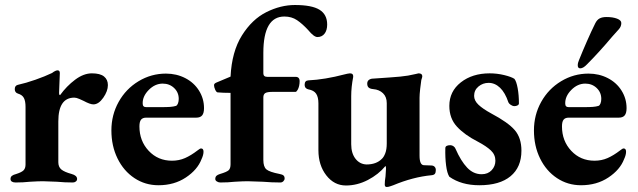

<svg xmlns="http://www.w3.org/2000/svg" viewBox="-20 -726 2547 767"><path d="M22 -11Q22 -19 27.5 -23.5Q33 -28 45 -31Q67 -38 74.5 -46Q82 -54 82 -69V-299Q82 -322 75.5 -334.5Q69 -347 52 -352Q39 -356 39 -370Q39 -384 51 -387Q83 -394 121.5 -407.5Q160 -421 187 -434Q202 -445 210 -445Q219 -445 219 -434L216 -355Q216 -346 220 -346Q246 -382 280 -407.5Q314 -433 347 -433Q380 -433 395.5 -420.5Q411 -408 411 -386Q411 -362 392.5 -335.5Q374 -309 353 -309Q340 -309 314 -323Q310 -325 297.5 -330.5Q285 -336 277 -336Q213 -336 213 -241V-78Q213 -59 225 -49Q237 -39 266 -31Q288 -25 288 -11Q288 -5 283 -1Q278 3 271 3Q239 3 207 0Q167 -2 151 -2Q134 -2 100 0Q73 3 42 3Q33 3 27.5 -0.5Q22 -4 22 -11Z M425 -205Q425 -267 454 -319Q483 -371 533.5 -401.5Q584 -432 643 -432Q685 -432 720 -414Q755 -396 775 -364Q795 -332 795 -294Q795 -274 787.5 -265Q780 -256 764 -256H564Q550 -256 543.5 -248Q537 -240 537 -221Q537 -163 574 -123.5Q611 -84 667 -84Q695 -84 719 -94.5Q743 -105 769 -125Q779 -133 783 -133Q793 -133 793 -120Q793 -107 785 -90Q769 -48 722.5 -17Q676 14 613 14Q560 14 517 -14.5Q474 -43 449.5 -93Q425 -143 425 -205ZM624 -298Q647 -298 660 -299Q673 -300 683 -303Q688 -305 691 -313Q694 -321 694 -331Q694 -357 675.5 -374.5Q657 -392 630 -392Q599 -392 574 -366.5Q549 -341 550 -312Q550 -298 564 -298Z M840 -11Q840 -19 844.5 -23.5Q849 -28 859 -31Q886 -39 893.5 -46Q901 -53 901 -70V-355Q870 -355 849 -357Q844 -358 839.5 -368Q835 -378 835 -386Q835 -392 844 -396Q855 -400 901 -420Q906 -520 946.5 -584.5Q987 -649 1044 -677.5Q1101 -706 1158 -706Q1226 -706 1256.5 -687Q1287 -668 1287 -628Q1287 -605 1276.5 -591.5Q1266 -578 1248 -578Q1234 -578 1211 -606Q1188 -631 1166.5 -645.5Q1145 -660 1116 -660Q1032 -660 1032 -515V-433Q1032 -419 1048 -419H1161Q1169 -419 1173 -414.5Q1177 -410 1177 -403Q1177 -381 1169 -367Q1164 -359 1161 -359H1069Q1047 -359 1039.5 -354Q1032 -349 1032 -337V-87Q1032 -60 1044 -49.5Q1056 -39 1097 -31Q1108 -29 1112.5 -25Q1117 -21 1117 -13Q1117 -7 1112 -2Q1107 3 1100 3Q1066 3 1030 0Q986 -2 969 -2Q952 -2 918 0Q891 3 860 3Q853 3 846.5 -1Q840 -5 840 -11Z M1517 11Q1517 -3 1520 -21L1522 -52Q1522 -61 1520 -63Q1492 -29 1449.5 -7Q1407 15 1362 15Q1315 15 1283.5 -25.5Q1252 -66 1252 -126V-313Q1252 -338 1243 -351.5Q1234 -365 1212 -369Q1206 -370 1201.5 -374.5Q1197 -379 1197 -388Q1197 -404 1212 -405Q1277 -408 1357 -429Q1361 -430 1367.5 -431.5Q1374 -433 1378 -433Q1392 -433 1391 -419Q1383 -378 1383 -342V-150Q1383 -114 1400 -92Q1417 -70 1444 -69Q1483 -69 1505 -91Q1513 -98 1519 -113.5Q1525 -129 1525 -153V-314Q1525 -339 1510 -353.5Q1495 -368 1471 -370Q1459 -371 1453 -376Q1447 -381 1447 -392Q1447 -402 1454 -407Q1461 -412 1471 -412Q1547 -417 1579 -420Q1611 -423 1639 -430Q1651 -433 1652 -433Q1667 -433 1667 -421Q1667 -418 1663 -406Q1661 -394 1658.5 -371Q1656 -348 1656 -336V-104Q1656 -66 1674 -66L1702 -65Q1711 -65 1716 -60Q1721 -55 1721 -47Q1721 -37 1717.5 -32Q1714 -27 1704 -26Q1630 -19 1551 14Q1548 15 1539.5 18Q1531 21 1525 21Q1517 21 1517 11Z M1775 -20Q1766 -34 1762 -65.5Q1758 -97 1759 -134Q1759 -146 1779 -146Q1786 -146 1792 -141.5Q1798 -137 1800 -131Q1821 -83 1846 -56.5Q1871 -30 1904 -30Q1929 -30 1944 -46Q1959 -62 1959 -84Q1959 -108 1941 -125Q1923 -142 1889 -160Q1836 -187 1805.5 -220Q1775 -253 1775 -303Q1775 -361 1821 -397Q1867 -433 1936 -433Q1966 -433 1994.5 -426Q2023 -419 2035 -411Q2043 -401 2048 -373.5Q2053 -346 2053 -313Q2053 -308 2047.5 -305Q2042 -302 2035 -302Q2028 -302 2020.5 -307Q2013 -312 2011 -317Q1998 -356 1977.5 -375.5Q1957 -395 1932 -395Q1909 -395 1891.5 -380.5Q1874 -366 1874 -343Q1874 -324 1891.5 -307.5Q1909 -291 1942 -273Q2010 -237 2036.5 -206Q2063 -175 2063 -124Q2063 -58 2019.5 -22Q1976 14 1895 14Q1823 14 1775 -20Z M2113 0ZM2113 -205Q2113 -267 2142 -319Q2171 -371 2221.5 -401.5Q2272 -432 2331 -432Q2373 -432 2408 -414Q2443 -396 2463 -364Q2483 -332 2483 -294Q2483 -274 2475.5 -265Q2468 -256 2452 -256H2252Q2238 -256 2231.5 -248Q2225 -240 2225 -221Q2225 -163 2262 -123.5Q2299 -84 2355 -84Q2383 -84 2407 -94.5Q2431 -105 2457 -125Q2467 -133 2471 -133Q2481 -133 2481 -120Q2481 -107 2473 -90Q2457 -48 2410.5 -17Q2364 14 2301 14Q2248 14 2205 -14.5Q2162 -43 2137.5 -93Q2113 -143 2113 -205ZM2312 -298Q2335 -298 2348 -299Q2361 -300 2371 -303Q2376 -305 2379 -313Q2382 -321 2382 -331Q2382 -357 2363.5 -374.5Q2345 -392 2318 -392Q2287 -392 2262 -366.5Q2237 -341 2238 -312Q2238 -298 2252 -298ZM2288 -465Q2288 -475 2293 -486Q2307 -521 2325 -562Q2343 -603 2358 -633Q2365 -647 2375.5 -652.5Q2386 -658 2403 -658Q2428 -658 2445 -651.5Q2462 -645 2462 -634Q2462 -620 2452 -609L2426 -580Q2373 -517 2325 -469Q2310 -453 2298 -453Q2288 -453 2288 -465Z"/></svg>

Font: EB Garamond
Style: Bold
Weight: 700
Designer: Georg Duffner and Octavio Pardo
Foundry: Georg Duffner
Version: Version 1.000; ttfautohint (v1.6)